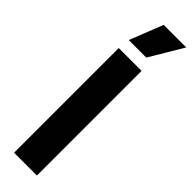

<svg xmlns="http://www.w3.org/2000/svg" viewBox="-320 -931 921 921"><g transform="rotate(45 141.0 -470.5)"><path d="M55 0V-710H210V0ZM181 -771H62L129 -941H282Z"/></g></svg>

Font: Bricolage Grotesque SemiCondensed ExtraBold
Style: Regular
Weight: 800
Width: 4
Designer: Mathieu Triay
Foundry: Atelier Triay
Version: Version 1.001;gftools[0.9.33.dev8+g029e19f]